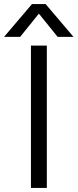

<svg xmlns="http://www.w3.org/2000/svg" viewBox="-81 -923 381 943"><path d="M76 -903H143L280 -742H202L110 -856L18 -742H-61ZM71 -699H149V0H71Z"/></svg>

Font: Prompt Light
Style: Regular
Weight: 300
Designer: Katatrad Team
Foundry: CadsonDemak
Version: Version 1.001